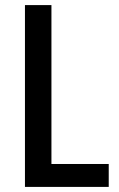

<svg xmlns="http://www.w3.org/2000/svg" viewBox="-20 -734 469 754"><path d="M78 0V-714H182V-90H407V0Z"/></svg>

Font: Noto Sans Bengali Condensed Medium
Style: Regular
Weight: 500
Width: 3
Designer: Jelle Bosma - Monotype Design Team
Foundry: Monotype Imaging Inc.
Version: Version 2.003